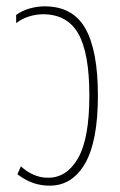

<svg xmlns="http://www.w3.org/2000/svg" viewBox="-20 -576 380 606"><path d="M137 10Q109 10 84.5 1.5Q60 -7 35 -26L46 -51Q63 -35 85 -25Q107 -15 132 -15Q191 -15 226.5 -77Q262 -139 262 -275Q262 -409 227 -470Q192 -531 116 -531Q94 -531 71.5 -524Q49 -517 31 -503V-529Q51 -543 74.5 -549.5Q98 -556 121 -556Q210 -556 249.5 -486Q289 -416 289 -275Q289 -130 248.5 -60Q208 10 137 10Z"/></svg>

Font: Noto Sans Thai ExtCond Thin
Style: Regular
Weight: 100
Width: 2
Designer: Monotype Design Team
Foundry: Monotype Imaging Inc.
Version: Version 2.002; ttfautohint (v1.8.4.7-5d5b)